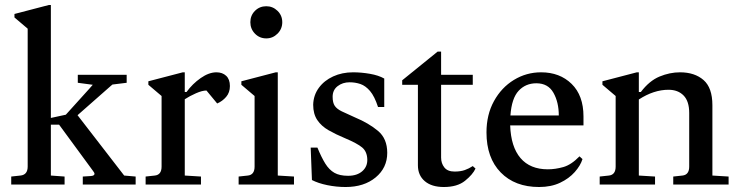

<svg xmlns="http://www.w3.org/2000/svg" viewBox="-20 -740 2959 770"><path d="M25 0V-32L62 -36Q91 -39 91 -72V-625L38 -670V-684L176 -720H184V-267L244 -280L338 -384L352 -400L292 -408V-440H488V-408L431 -401L425 -396L291 -278L478 -36L524 -32V0H312V-32L344 -34Q359 -35 359 -43Q359 -46 356.5 -49.5Q354 -53 352 -56L217 -240H184V-36L239 -32V0Z M564 0V-32L601 -36Q628 -39 628 -72V-355L575 -400V-414L713 -450H721V-371H728Q752 -404 785 -427Q818 -450 848 -450Q872 -450 887 -436Q902 -422 902 -395Q902 -369 887 -351.5Q872 -334 851 -325L808 -377Q791 -377 766 -366Q741 -355 721 -342V-36L786 -32V0Z M937 0V-32L974 -36Q1001 -39 1001 -72V-355L948 -400V-414L1086 -450H1094V-36L1159 -32V0ZM1048 -586Q1021 -586 1002.5 -605Q984 -624 984 -651Q984 -678 1002.5 -696.5Q1021 -715 1048 -715Q1074 -715 1093 -696.5Q1112 -678 1112 -651Q1112 -624 1093 -605Q1074 -586 1048 -586Z M1366 10Q1329 10 1292.5 2.5Q1256 -5 1231 -18L1226 -148H1253Q1269 -109 1284.5 -84Q1300 -59 1321 -47Q1342 -35 1376 -35Q1412 -35 1433 -53.5Q1454 -72 1453 -101Q1452 -132 1432.5 -148.5Q1413 -165 1363 -186Q1327 -201 1298 -217.5Q1269 -234 1252.5 -258.5Q1236 -283 1236 -320Q1237 -358 1258.5 -387.5Q1280 -417 1316 -433.5Q1352 -450 1396 -450Q1429 -450 1463.5 -444Q1498 -438 1521 -425V-311H1496Q1482 -354 1464 -375Q1446 -396 1425.5 -403Q1405 -410 1382 -410Q1354 -410 1334 -394.5Q1314 -379 1314 -352Q1314 -328 1322.5 -315.5Q1331 -303 1350.5 -293.5Q1370 -284 1404 -269Q1459 -246 1496 -215Q1533 -184 1533 -127Q1533 -67 1486.5 -28.5Q1440 10 1366 10Z M1760 10Q1711 10 1683.5 -13.5Q1656 -37 1656 -77V-400H1593V-418L1735 -533H1749V-440H1876V-400H1749V-108Q1749 -85 1762 -68.5Q1775 -52 1803 -52Q1827 -52 1844 -58Q1861 -64 1876 -74L1887 -64Q1876 -40 1845 -15Q1814 10 1760 10Z M2142 10Q2045 10 1988 -48.5Q1931 -107 1931 -209Q1931 -280 1961 -334.5Q1991 -389 2041 -419.5Q2091 -450 2150 -450Q2225 -450 2272.5 -403.5Q2320 -357 2320 -273V-237H2026Q2029 -151 2067.5 -106Q2106 -61 2177 -61Q2207 -61 2239 -70Q2271 -79 2304 -113L2316 -102Q2308 -76 2285 -50Q2262 -24 2226 -7Q2190 10 2142 10ZM2131 -406Q2088 -406 2060 -376Q2032 -346 2027 -277H2221Q2221 -330 2199.5 -368Q2178 -406 2131 -406Z M2385 0V-32L2422 -36Q2449 -39 2449 -72V-355L2396 -400V-414L2534 -450H2542V-371H2550Q2584 -416 2625 -433Q2666 -450 2707 -450Q2766 -450 2801.5 -419Q2837 -388 2837 -318V-36L2902 -32V0H2680V-32L2717 -36Q2744 -39 2744 -72V-287Q2744 -334 2721.5 -357Q2699 -380 2661 -380Q2602 -380 2542 -341V-36L2607 -32V0Z"/></svg>

Font: Gulzar
Style: Regular
Weight: 400
Designer: Borna Izadpanah, Alice Savoie, Simon Cozens, Fiona Ross
Version: Version 1.000;[7b34f74]; ttfautohint (v1.8.4)